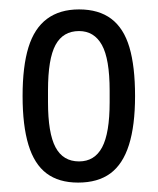

<svg xmlns="http://www.w3.org/2000/svg" viewBox="-20 -718 335 408"><path d="M146 -330Q105 -330 79 -349.5Q53 -369 40.5 -410Q28 -451 28 -514Q28 -577 40.5 -617.5Q53 -658 80 -678Q107 -698 148 -698Q190 -698 216.5 -678Q243 -658 255 -617.5Q267 -577 267 -514Q267 -451 254 -410Q241 -369 214.5 -349.5Q188 -330 146 -330ZM148 -375Q181 -375 197 -405Q213 -435 213 -501V-525Q213 -593 196.5 -622.5Q180 -652 148 -652Q114 -652 98 -622.5Q82 -593 82 -526V-501Q82 -435 98 -405Q114 -375 148 -375Z"/></svg>

Font: Archivo Condensed Light
Style: Regular
Weight: 300
Width: 3
Designer: Hector Gatti
Foundry: Omnibus-Type
Version: Version 2.001